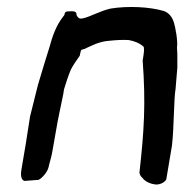

<svg xmlns="http://www.w3.org/2000/svg" viewBox="-20 -511 517 537"><path d="M64 -185C60 -159 56 -134 52 -108L41 -43C38 -28 36 -8 49 -5L88 -8C98 -13 113 -30 116 -44C117 -51 124 -72 126 -85L138 -153C142 -178 148 -203 157 -248L159 -261C165 -281 171 -299 178 -316C185 -330 194 -342 203 -355C204 -359 205 -366 207 -371C208 -372 211 -373 216 -374C234 -382 256 -395 286 -397C305 -399 324 -400 340 -399C357 -396 371 -390 382 -380C384 -372 382 -359 379 -342C388 -221 383 -145 370 -28C371 -22 374 -17 378 -14C386 -2 404 4 415 5C426 6 440 0 445 -9L461 -104C467 -156 466 -234 471 -262L476 -322V-347C476 -357 476 -368 475 -378C478 -397 470 -436 467 -446C462 -464 452 -475 439 -480C399 -492 338 -495 289 -487C259 -480 232 -464 213 -460C202 -457 198 -461 194 -469C195 -481 184 -480 169 -479C164 -479 161 -477 160 -469C158 -466 156 -464 154 -461C138 -440 127 -412 118 -378L104 -333L86 -273C79 -244 71 -214 64 -185Z"/></svg>

Font: Vapor
Style: Obl
Weight: 400
Foundry: Cannot Into Space Fonts
Version: Version 0.179